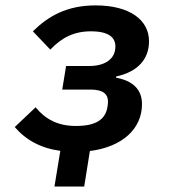

<svg xmlns="http://www.w3.org/2000/svg" viewBox="-20 -548 640 708"><path d="M202.4 8.2 180.8 139.9H290.5L311.4 8.9C432.9 -6.7 503.6 -73.9 503.6 -164.4C503.6 -218.4 468.8 -250.7 408 -261.4L408.7 -266C487.9 -283.4 529.5 -329.5 529.5 -396C529.5 -474.1 458.8 -528.1 332.7 -528.1C225.5 -528.1 157.7 -487.9 101.2 -432.5L165.5 -365.1C206.7 -408.4 251.8 -432.5 315 -432.5C381.7 -432.5 405.5 -409.4 405.5 -376.8C405.5 -372.9 405.2 -368.3 404.1 -362.2C398.1 -328.8 365.4 -304.7 310 -304.7H223.7L209.5 -217.7H313.9C361.9 -217.7 378.2 -199.9 378.2 -173.3C378.2 -166.2 377.5 -160.9 376.4 -154.8C369.3 -106.9 333.1 -83.5 259.9 -83.5C192.8 -83.5 147.7 -108.3 111.2 -152.3L34.4 -79.5C75.3 -31.6 131.4 -1.1 202.4 8.2Z"/></svg>

Font: Margiela Mono Italic SmBold It
Style: Regular
Weight: 600
Designer: Mike Abbink, Paul van der Laan, Pieter van Rosmalen
Foundry: Bold Monday
Version: Version 2.003 2021